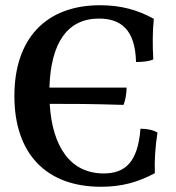

<svg xmlns="http://www.w3.org/2000/svg" viewBox="-20 -705 672 734"><path d="M582 -198C567 -208 541 -213 517 -213C507 -84 458 -42 376 -42C252 -42 180 -140 170 -308C260 -308 321 -308 452 -304C459 -319 464 -348 464 -370H169C174 -543 239 -634 358 -634C441 -634 497 -593 500 -468C523 -468 550 -470 566 -478C563 -532 563 -585 568 -633C507 -667 442 -685 363 -685C154 -685 35 -556 35 -338C35 -116 158 9 366 9C444 9 507 -8 572 -43C570 -91 574 -148 582 -198Z"/></svg>

Font: Vollkorn Semibold
Style: Regular
Weight: 600
Designer: Friedrich Althausen
Foundry: Friedrich Althausen
Version: Version 4.015;PS 004.015;hotconv 1.0.88;makeotf.lib2.5.64775